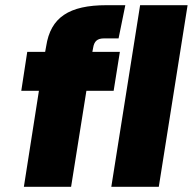

<svg xmlns="http://www.w3.org/2000/svg" viewBox="-20 -720 743 740"><path d="M339 -536C343 -561 355 -572 381 -572H437L463 -700H391C246 -700 175 -653 158 -542L154 -520H85L62 -370H130L72 0H254L313 -370H418L442 -520H336ZM520 -700 409 0H592L703 -700Z"/></svg>

Font: Arthouse Owned Black
Style: Italic
Weight: 900
Italic angle: -10°
Designer: Jeremy Tribby
Foundry: Tribby Type
Version: Version 1.000;PS 001.000;hotconv 1.0.88;makeotf.lib2.5.64775